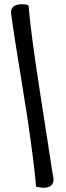

<svg xmlns="http://www.w3.org/2000/svg" viewBox="-20 -762 310 904"><path d="M108 -214Q32 -682 32 -703Q32 -742 84 -742Q101 -742 114 -737Q126 -600 168 -330Q205 -88 227 51Q231 72 231.5 76.5Q232 81 232 82Q232 122 185 122Q172 122 150 117Q141 9 108 -214Z"/></svg>

Font: Overlock Black
Style: Italic
Weight: 900
Designer: Dario Muhafara
Foundry: Dario Manuel Muhafara
Version: Version 1.002